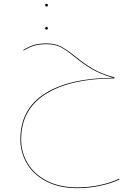

<svg xmlns="http://www.w3.org/2000/svg" viewBox="-20 -637 670 999"><path d="M601 297Q563 316 503.5 329Q444 342 384 342Q288 342 220.5 306.5Q153 271 119.5 213Q86 155 86 88Q86 -69 213.5 -150Q341 -231 568 -232Q501 -252 458 -277.5Q415 -303 367 -342Q324 -377 295 -392Q266 -407 222 -407Q187 -407 161 -400Q135 -393 103 -374L101 -377Q134 -397 160.5 -404Q187 -411 222 -411Q266 -411 296 -395.5Q326 -380 370 -345Q419 -305 463 -279Q507 -253 576 -234L575 -229H571Q345 -228 217.5 -147.5Q90 -67 90 88Q90 154 123 211Q156 268 222.5 303Q289 338 384 338Q444 338 503 325Q562 312 599 293ZM215 -610Q215 -617 222 -617Q229 -617 229 -610Q229 -603 222 -603Q220 -603 217.5 -605Q215 -607 215 -610ZM215 -490Q215 -493 217.5 -495Q220 -497 222 -497Q229 -497 229 -490Q229 -483 222 -483Q215 -483 215 -490Z"/></svg>

Font: FiraGO Four
Style: Regular
Weight: 100
Designer: bBox Type
Foundry: bBox Type GmbH
Version: Version 1.001